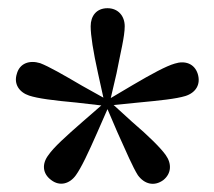

<svg xmlns="http://www.w3.org/2000/svg" viewBox="-20 -843 522 468"><path d="M232 -605 180 -634C134 -661 99 -681 78 -689C52 -697 28 -689 21 -663C13 -638 27 -618 51 -610C72 -603 111 -598 166 -593L227 -586L181 -546C141 -511 111 -484 98 -465C82 -444 83 -420 105 -404C126 -388 150 -395 165 -416C178 -434 195 -470 217 -520L242 -577L266 -521C288 -472 304 -435 316 -416C332 -394 356 -388 378 -404C398 -420 399 -444 384 -465C372 -482 343 -511 302 -546L257 -587L317 -593C370 -598 409 -602 432 -609C457 -617 470 -637 462 -663C454 -688 431 -696 406 -688C385 -682 350 -663 304 -636L250 -604L264 -664C274 -716 284 -754 284 -779C284 -804 268 -823 242 -823C215 -823 201 -804 201 -779C201 -757 207 -718 219 -664Z"/></svg>

Font: Noto Serif CJK JP SemiBold
Style: Regular
Weight: 600
Designer: Ryoko NISHIZUKA 西塚涼子 (kana & ideographs); Frank Grießhammer (Latin, Greek & Cyrillic); Wenlong ZHANG 张文龙 (bopomofo); San
Foundry: Adobe
Version: Version 2.001;hotconv 1.1.0;makeotfexe 2.6.0